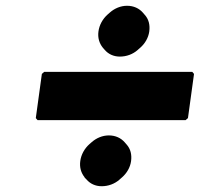

<svg xmlns="http://www.w3.org/2000/svg" viewBox="-20 -747 692 665"><path d="M357 -278C335 -278 314 -269 298 -255L290 -248C273 -233 261 -212 258 -189C255 -167 261 -148 273 -133V-132L280 -125C292 -111 310 -102 332 -102C355 -102 377 -110 394 -125L395 -126L403 -133C419 -147 431 -167 434 -189C437 -212 432 -231 419 -246L418 -247L412 -254C399 -269 380 -278 357 -278ZM133 -498 125 -491 104 -338 110 -331H623L631 -338L652 -491L646 -498ZM420 -727C398 -727 377 -718 361 -704L353 -697C336 -682 324 -661 321 -638C318 -616 324 -597 336 -582L343 -574C355 -560 373 -551 395 -551C418 -551 440 -559 457 -574L458 -575L466 -582C482 -596 494 -616 497 -638C500 -661 495 -680 482 -695L481 -696L475 -703C462 -718 443 -727 420 -727Z"/></svg>

Font: Hussar Woodtype
Style: BlkObl
Weight: 900
Foundry: Cannot Into Space Fonts
Version: Version 1.07